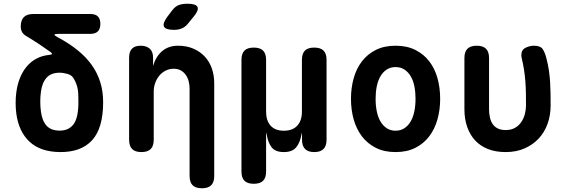

<svg xmlns="http://www.w3.org/2000/svg" viewBox="-20 -805 3040 1029"><path d="M291.7 -604Q350.4 -572.7 395.5 -536.3Q440.5 -500 471 -457.7Q501.4 -415.3 517.1 -365.5Q532.8 -315.7 532.8 -257.6Q532.8 -118.5 473.8 -53.6Q414.8 11.4 300 10Q195.7 8.6 137.7 -46.1Q79.7 -100.8 67.2 -198Q63.8 -223.4 63.8 -253.1Q63.8 -282.9 67.2 -308.3Q72.6 -350.9 86.6 -386.2Q100.6 -421.4 123 -448.2Q145.5 -475 175.9 -491.1Q206.4 -507.3 245.4 -511Q257.5 -512.7 258.6 -515.9Q259.8 -519 250.4 -526.4Q223.5 -545.9 191.8 -567Q160.1 -588.1 120.9 -611.7Q105.7 -620.4 98.4 -633Q91.2 -645.6 91.2 -662.4Q91.2 -696.7 107.8 -713.3Q124.5 -730 158.8 -730H464.7Q491.4 -730 504.6 -716.8Q517.8 -703.6 517.8 -676.9Q517.8 -650.2 504.5 -636.8Q491.1 -623.5 464.4 -623.5H296.6Q273.1 -623.5 271.8 -619.4Q270.5 -615.3 291.7 -604ZM377.2 -380.5Q366.7 -401.7 343.2 -408.5Q319.7 -415.3 299.7 -415.3Q252.8 -415.3 228.9 -387.6Q204.9 -359.9 199.2 -311.8Q195.8 -286.4 195.8 -260.2Q195.8 -233.9 199.2 -208.5Q205.2 -158.9 229 -132Q252.8 -105 300 -105Q349.3 -105 374.7 -139.9Q400.2 -174.8 400.2 -257.6Q400.2 -277.2 399.7 -293.1Q399.3 -309 397.2 -323.3Q395.2 -337.6 390.4 -351.3Q385.6 -365 377.2 -380.5Z M803.9 -56Q803.9 -22.5 787.7 -6.3Q771.4 10 737.9 10Q704.4 10 688.1 -6.3Q671.9 -22.5 671.9 -56V-495.4Q671.9 -528.2 687.4 -544.1Q703 -560 733.7 -560Q764.4 -560 782.4 -544.1Q800.4 -528.2 800.4 -495.4V-451.8Q815.8 -503.3 849.8 -531.6Q883.8 -560 933.9 -560Q979.5 -560 1015.5 -544.7Q1051.4 -529.5 1076.6 -502.7Q1101.8 -476 1115 -439.2Q1128.1 -402.5 1128.1 -359.5V138Q1128.1 171.5 1111.9 187.8Q1095.6 204 1062.1 204Q1028.6 204 1012.3 187.8Q996.1 171.5 996.1 138V-330.7Q996.1 -350.4 991.2 -369.3Q986.3 -388.3 975.9 -403.1Q965.6 -418 949.8 -427.2Q934 -436.5 911.2 -436.5Q887 -436.5 867 -426.1Q846.9 -415.7 833 -398.5Q819.1 -381.3 811.5 -359.6Q803.9 -337.9 803.9 -315.3ZM988 -679.1Q973.1 -660.5 954.5 -652.8Q935.9 -645 912.9 -645Q867.6 -645 859 -662.3Q850.4 -679.5 877.4 -716L902.3 -748.9Q919.3 -771.3 938.6 -778.1Q957.9 -785 984.7 -785Q1030.6 -785 1038.5 -767.4Q1046.4 -749.9 1017.7 -715.5Z M1340.3 180Q1306.6 180 1290.3 163.9Q1274.1 147.7 1274.1 114V-484Q1274.1 -517.7 1290.2 -533.9Q1306.3 -550 1339.9 -550Q1373.6 -550 1389.9 -533.9Q1406.1 -517.7 1406.1 -484V-207Q1406.1 -158 1430.5 -131.2Q1455 -104.4 1501.3 -104.4Q1547.7 -104.4 1572.9 -131.2Q1598.1 -158 1598.1 -207V-484Q1598.1 -517.7 1614.2 -533.9Q1630.3 -550 1663.9 -550Q1697.6 -550 1713.9 -533.9Q1730.1 -517.7 1730.1 -484V-55.7Q1730.1 -22.9 1713.7 -6.4Q1697.3 10 1664.4 10Q1631.5 10 1615.1 -6.4Q1598.7 -22.9 1598.7 -55.7V-85Q1598.7 -95 1598.3 -95Q1598 -95 1596 -85Q1588 -40 1567 -15Q1546 10 1501.1 10Q1456.3 10 1436.2 -15Q1416.2 -40 1409.2 -85Q1406.8 -95 1406.5 -95Q1406.1 -95 1406.1 -85V114Q1406.1 147.7 1390 163.9Q1373.9 180 1340.3 180Z M2100 10Q2039.2 10 1994.4 -12.6Q1949.6 -35.1 1919.8 -74.2Q1890.1 -113.2 1875.5 -165Q1861 -216.8 1861 -275.3Q1861 -333.8 1875.4 -385.4Q1889.8 -437.1 1919.5 -476Q1949.3 -514.9 1994.2 -537.4Q2039.2 -560 2100 -560Q2161.1 -560 2206.1 -537.4Q2251 -514.9 2280.6 -476.3Q2310.2 -437.8 2324.6 -386.1Q2339 -334.5 2339 -275.3Q2339 -216.8 2324.5 -165Q2309.9 -113.2 2280.3 -74.2Q2250.7 -35.1 2205.8 -12.6Q2160.8 10 2100 10ZM2100 -104.5Q2127.3 -104.5 2147.5 -118Q2167.8 -131.4 2181.1 -154.5Q2194.5 -177.5 2200.7 -208.8Q2207 -240 2207 -275.3Q2207 -311.3 2200.9 -342.2Q2194.8 -373.2 2181.4 -395.9Q2168.1 -418.6 2147.8 -432Q2127.6 -445.5 2100 -445.5Q2072.4 -445.5 2052.2 -432Q2031.9 -418.6 2018.6 -395.5Q2005.2 -372.5 1999.1 -341.4Q1993 -310.3 1993 -275Q1993 -239.7 1999.3 -208.6Q2005.5 -177.5 2018.9 -154.5Q2032.2 -131.4 2052.5 -118Q2072.7 -104.5 2100 -104.5Z M2469 -494Q2469 -527.5 2485.2 -543.7Q2501.5 -560 2535 -560Q2568.5 -560 2584.8 -543.7Q2601 -527.5 2601 -494V-220.5Q2601 -196.8 2605.5 -176.3Q2609.9 -155.8 2620.1 -140.6Q2630.3 -125.3 2647.5 -116.7Q2664.6 -108 2690 -108Q2719.4 -108 2740 -119.8Q2760.7 -131.6 2773.7 -150.9Q2786.8 -170.1 2792.9 -193.6Q2799 -217.1 2799 -240.5Q2799 -275.3 2798.5 -306.5Q2798 -337.6 2795.7 -367.9Q2793.4 -398.2 2788.8 -428.8Q2784.2 -459.5 2776 -494Q2775 -498.4 2774.5 -501.7Q2774 -505.1 2774 -509.5Q2774 -537.3 2795.9 -548.6Q2817.9 -560 2842 -560Q2876.2 -560 2888.4 -541.9Q2900.6 -523.8 2908 -494Q2916.9 -460.5 2921.5 -429.3Q2926.1 -398.2 2928.1 -367.5Q2930 -336.9 2930.5 -305.6Q2931 -274.3 2931 -239.8Q2931 -187 2914.6 -141.4Q2898.1 -95.8 2866.8 -62.3Q2835.4 -28.7 2790.9 -9.4Q2746.4 10 2690 10Q2636.9 10 2595.9 -6Q2554.9 -22 2526.9 -51.9Q2498.9 -81.8 2483.9 -124.6Q2469 -167.3 2469 -219.8Z"/></svg>

Font: Maple Mono
Style: Regular
Weight: 400
Monospace: yes
Designer: subframe7536
Version: Version 7.300